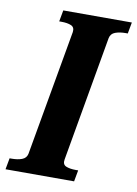

<svg xmlns="http://www.w3.org/2000/svg" viewBox="-104 -764 585 819"><g transform="rotate(10 189.0 -355.0)"><path d="M63 -82 159 -626Q162 -647 146 -654Q130 -661 103 -661H94L103 -710H400L391 -661H382Q356 -661 337 -654Q318 -647 314 -627L219 -85Q215 -63 231 -56Q247 -49 274 -49H284L275 0H-22L-13 -49H-4Q22 -49 40.5 -56Q59 -63 63 -82Z"/></g></svg>

Font: Roboto Serif 72pt SemiCondensed SemiBold
Style: Italic
Weight: 600
Width: 4
Italic angle: -10°
Designer: Greg Gazdowicz
Foundry: Commercial Type
Version: Version 1.008